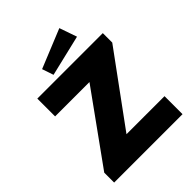

<svg xmlns="http://www.w3.org/2000/svg" viewBox="-258 -1081 1221 1221"><g transform="rotate(-45 353.0 -470.5)"><path d="M493 -941 231 -834 257 -757 534 -823ZM45 0H660V-162H318L666 -638V-723H77V-563H386L45 -89Z"/></g></svg>

Font: United Sans Black
Style: Regular
Weight: 900
Designer: Pablo Impallari, Rodrigo Fuenzalida (Modified by Dan O. Williams)
Version: Version 1.000;PS 001.000;hotconv 1.0.88;makeotf.lib2.5.64775